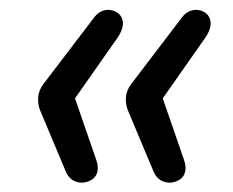

<svg xmlns="http://www.w3.org/2000/svg" viewBox="-20 -465 481 396"><path d="M163 -91.2Q148.5 -85.5 135.3 -90.8Q122.2 -96.2 115.9 -110.8L62.6 -237.8Q57.8 -249.8 58.7 -264.4Q59.7 -279 70.3 -292.7L175.6 -430.8Q183.9 -441 195.5 -443.8Q207.2 -446.5 218.4 -441.1Q231.6 -434.3 233.3 -419.9Q235 -405.4 221.9 -386.5L134.7 -262.1L178.7 -134.7Q184.1 -119.1 179.9 -107.6Q175.7 -96.1 163 -91.2ZM344.1 -91.2Q329.5 -85.5 316.4 -90.8Q303.2 -96.2 296.9 -110.8L243.6 -237.8Q238.8 -249.8 239.7 -264.4Q240.7 -279 251.4 -292.7L356.6 -430.8Q364.9 -441 376.6 -443.8Q388.2 -446.5 399.5 -441.1Q412.6 -434.3 414.3 -419.9Q416 -405.4 402.9 -386.5L315.7 -262.1L359.7 -134.7Q365.1 -119.1 360.9 -107.6Q356.8 -96.1 344.1 -91.2Z"/></svg>

Font: Nunito Variable Extra Light
Style: Italic
Weight: 200
Italic angle: -9°
Designer: Vernon Adams
Foundry: Vernon Adams
Version: Version 3.602